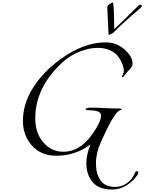

<svg xmlns="http://www.w3.org/2000/svg" viewBox="-20 -1226 1158 1541"><path d="M857 -946Q851 -946 851 -954Q851 -976 846 -1059Q841 -1142 841 -1166Q841 -1175 845 -1180.5Q849 -1186 862 -1195Q877 -1206 884 -1206Q891 -1206 893 -1158Q894 -1136 894.5 -1105.5Q895 -1075 896 -1040.5Q897 -1006 897 -994H899Q975 -1065 1088 -1178Q1098 -1188 1109 -1188Q1118 -1188 1118 -1178Q1118 -1170 1098 -1153Q969 -1045 889 -963Q887 -961 871 -953Q869 -952 866 -950.5Q863 -949 860.5 -947.5Q858 -946 857 -946ZM729 -339Q717 -340 705 -341Q693 -342 687 -342Q681 -342 676 -342.5Q671 -343 669 -344Q667 -345 667 -347Q667 -362 714 -362Q763 -362 820 -358.5Q877 -355 943 -355Q957 -355 957 -348Q957 -346 952.5 -344.5Q948 -343 940 -339.5Q932 -336 926 -330Q909 -315 874 -258Q860 -234 847.5 -208.5Q835 -183 821 -153Q807 -123 800 -108Q750 -4 750 85Q750 168 786 221Q822 274 905 274Q972 274 1024 223Q1040 207 1050 187.5Q1060 168 1065 158Q1070 148 1076 148Q1090 148 1090 159Q1090 168 1084 177Q1049 228 996 261.5Q943 295 879 295Q772 295 722.5 235Q673 175 673 82Q673 15 706 -66Q584 24 431 24Q309 24 236.5 -57.5Q164 -139 164 -255Q164 -393 244.5 -520.5Q325 -648 460 -747Q649 -886 828 -886Q916 -886 980 -828.5Q1044 -771 1044 -717Q1044 -695 1031 -682Q1030 -678 1025 -672.5Q1020 -667 1011.5 -659.5Q1003 -652 998 -645Q993 -639 985 -628Q977 -617 972 -611.5Q967 -606 965 -606Q959 -608 959 -610V-612Q960 -615 964 -624.5Q968 -634 970 -640Q974 -646 974 -658Q974 -680 963.5 -708.5Q953 -737 931.5 -768.5Q910 -800 866 -821Q822 -842 764 -842Q699 -842 622.5 -813Q546 -784 484 -728Q263 -527 263 -275Q263 -158 328 -83Q393 -8 488 -8Q640 -8 750 -193Q791 -261 791 -294Q791 -314 778.5 -324.5Q766 -335 729 -339Z"/></svg>

Font: Miama Nueva
Style: Medium
Weight: 400
Italic angle: -28°
Version: Version 1.0